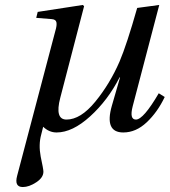

<svg xmlns="http://www.w3.org/2000/svg" viewBox="-20 -522 684 774"><path d="M49 187 203 -397Q210 -420 207.5 -432Q205 -444 188 -445L126 -450L132 -474L314 -502L319 -497L223 -128Q200 -40 248 -40Q305 -40 364 -112Q423 -184 462 -274Q491 -342 533 -490L622 -502L515 -94Q501 -40 528 -40Q558 -40 620 -146L644 -131Q615 -70 571.5 -29Q528 12 477 12Q400 12 431 -96L464 -210H462Q415 -118 343.5 -53Q272 12 208 12Q178 12 154 -11L146 21Q135 61 144 109Q155 160 155 170Q155 194 126 213Q97 232 72 232Q37 232 49 187Z"/></svg>

Font: Heuristica
Style: Italic
Weight: 400
Italic angle: -13°
Version: Version 1.0.2